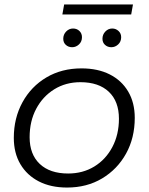

<svg xmlns="http://www.w3.org/2000/svg" viewBox="-20 -837 667 862"><path d="M281 5Q208 5 154.5 -22.5Q101 -50 71.5 -100Q42 -150 42 -218Q42 -307 81 -378Q120 -449 188.5 -489.5Q257 -530 346 -530Q419 -530 472.5 -503Q526 -476 555.5 -426Q585 -376 585 -308Q585 -218 546 -147.5Q507 -77 438.5 -36Q370 5 281 5ZM286 -58Q352 -58 403.5 -89.5Q455 -121 484.5 -177Q514 -233 514 -304Q514 -382 468.5 -425Q423 -468 341 -468Q275 -468 223.5 -436Q172 -404 142.5 -348.5Q113 -293 113 -221Q113 -144 158.5 -101Q204 -58 286 -58ZM480 -625Q463 -625 451.5 -635.5Q440 -646 440 -663Q440 -682 453 -695.5Q466 -709 484 -709Q500 -709 512 -698Q524 -687 524 -670Q524 -650 510.5 -637.5Q497 -625 480 -625ZM304 -625Q287 -625 275.5 -635.5Q264 -646 264 -663Q264 -682 277 -695.5Q290 -709 308 -709Q325 -709 336.5 -698Q348 -687 348 -670Q348 -650 334.5 -637.5Q321 -625 304 -625ZM260 -772 268 -817H577L569 -772Z"/></svg>

Font: Montserrat
Style: Italic
Weight: 400
Italic angle: -11.3°
Designer: Julieta Ulanovsky
Foundry: Julieta Ulanovsky
Version: Version 9.000; ttfautohint (v1.8.4.7-5d5b)